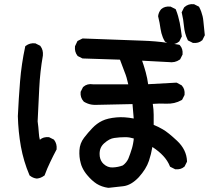

<svg xmlns="http://www.w3.org/2000/svg" viewBox="-20 -860 1040 929"><path d="M503.4 48.8Q472.2 44.4 447.8 29.3Q424.3 14.2 401.9 -12.7Q394 -22 388.2 -31.2Q382.3 -40.5 377.7 -50.5Q373 -60.5 370.6 -70.8Q362.3 -100.6 364.3 -132.8Q366.2 -166.5 386.7 -193.4Q405.8 -218.3 426.8 -240.2Q448.2 -262.7 474.4 -275.4Q500.5 -288.1 543.5 -292Q581.1 -295.4 627 -286.6Q624 -329.1 621.1 -356.4L440.4 -352.5Q430.7 -352.5 421.1 -354.2Q411.6 -356 403.1 -359.4Q394.5 -362.8 386.2 -367.7L385.3 -368.7L384.3 -369.6Q367.7 -388.2 370.1 -414.1V-416L371.1 -417.5L380.9 -437L381.8 -438.5L383.3 -439.9Q401.9 -456.5 429.7 -452.1H600.6Q593.3 -486.8 582.5 -512.7Q571.3 -541.5 560.5 -571.3L381.3 -577.1H379.4L377.4 -578.1L357.9 -587.9L356 -588.9L354.5 -590.8Q340.3 -609.4 342.8 -634.8V-636.2L343.8 -638.2L353.5 -658.7L355 -661.6L357.9 -663.1L377.4 -672.9L379.9 -673.8H382.3Q583.5 -666 671.9 -663.1Q701.7 -662.1 730.7 -659.7Q759.8 -657.2 788.6 -653.1Q817.4 -648.9 845.7 -643.6L849.1 -642.6L851.1 -640.1Q865.7 -623.5 863.3 -597.7V-595.7L862.3 -594.2L852.5 -574.7L851.6 -572.8L849.1 -571.3Q826.7 -555.2 795.9 -559.6L667.5 -566.4Q671.4 -556.2 674.3 -546.6Q677.2 -537.1 679.9 -528.3Q682.6 -519.5 685.1 -510.3Q692.9 -481.9 696.8 -452.6L831.5 -460H834.5L836.9 -459L858.4 -447.3L859.9 -446.3L860.8 -444.8Q875.5 -428.2 873 -402.3V-400.4L872.1 -398.9L862.3 -379.4L860.8 -377L858.4 -375.5Q824.7 -356.4 783.2 -358.4Q751 -359.9 719.2 -357.4Q723.6 -329.1 723.6 -304.7V-255.9Q746.6 -246.6 768.1 -233.9Q793 -219.7 836.9 -178.7Q882.8 -135.3 884.8 -80.6V-78.1L883.8 -75.7L874 -56.2L873 -54.2L871.6 -53.2Q855 -38.6 829.1 -41H827.1L825.7 -42L806.2 -51.8L802.7 -53.7L801.3 -57.1Q781.2 -107.4 717.3 -148.9Q711.4 -113.8 700.7 -82Q693.8 -61.5 681.6 -42Q669.4 -22.5 651.9 -2.9Q614.7 36.6 576.2 41L505.9 48.8H504.9ZM157.2 3.9Q138.7 1.5 124.5 -10.3L122.6 -11.7L122.1 -13.7Q94.2 -79.1 81.1 -150.9Q74.7 -187 71 -223.6Q67.4 -260.3 66.4 -297.4V-297.9V-298.3Q70.3 -382.3 77.1 -466.8Q84 -551.3 101.6 -632.8L102.5 -636.7L105.5 -638.7Q124 -652.8 149.4 -650.4H151.4L152.8 -649.4L172.4 -639.6L174.3 -638.7L175.8 -636.7Q189.9 -618.2 187.5 -591.8V-591.3Q173.8 -513.7 169.9 -433.1Q166 -352.5 162.1 -272.9Q166 -245.6 168 -215.3Q168.9 -198.2 172.9 -183.6L173.3 -184.1Q189.9 -198.7 215.8 -196.3H217.8L219.2 -195.3L238.8 -185.5L240.7 -184.6L242.2 -182.6Q256.3 -164.1 253.9 -138.7V-136.7L252.9 -135.3Q237.3 -106 222.7 -75.2Q208 -44.9 196.8 -14.2L195.8 -11.2L193.4 -9.8Q185.5 -3.9 177 -0.5Q168.5 2.9 159.2 3.9H158.2ZM574.2 -59.6Q592.8 -73.2 601.6 -93.8Q610.8 -116.7 618.7 -143.1Q620.1 -148.4 621.6 -154.3Q623 -160.2 624 -166Q625 -171.9 626 -178Q627 -184.1 627.4 -189.9Q617.7 -192.9 607.4 -194.6Q597.2 -196.3 585.9 -196.3Q572.3 -196.3 558.8 -195.3Q545.4 -194.3 532.7 -192.4Q521 -190.9 509 -184.6Q497.1 -178.2 484.9 -167.5Q473.1 -157.2 467.5 -144.5Q461.9 -131.8 461.9 -115.7Q461.9 -109.4 462.6 -103.5Q463.4 -97.7 465.1 -92.5Q466.8 -87.4 469 -82.8Q471.2 -78.1 474.4 -74.2Q477.5 -70.3 481 -66.9Q500.5 -48.8 524.9 -49.8Q551.3 -50.8 574.2 -59.6ZM800.3 -647.5 780.8 -657.2 778.3 -658.7 776.9 -661.1Q771.5 -669.9 767.6 -679.7Q763.7 -689.5 761 -699.7Q758.3 -710 756.8 -720.2Q752.9 -750 745.6 -778.8L745.1 -780.8V-782.2Q746.1 -791.5 749.8 -799.8Q753.4 -808.1 759.3 -814.9L759.8 -815.4L760.3 -815.9Q776.9 -830.6 803.7 -828.1H805.7L807.1 -827.1L826.7 -817.4L830.1 -815.4L831.5 -812Q837.4 -797.4 841.8 -781.7Q846.2 -766.1 849.6 -750Q855.5 -718.3 859.4 -686.5L859.9 -683.6L858.4 -681.2L848.6 -661.6L847.7 -659.7L846.2 -658.7Q829.6 -644 803.7 -646.5H801.8ZM911.6 -653.3 892.1 -663.1 889.2 -664.6 887.7 -668Q880.4 -683.1 876 -699.7Q871.6 -716.3 870.1 -733.4Q867.2 -766.1 859.9 -796.4L858.9 -799.8L860.4 -803.2L870.1 -822.8L871.1 -824.2L872.6 -825.7Q891.1 -842.3 917 -839.8H918.9L920.4 -838.9L939.9 -829.1L942.9 -827.6L944.3 -824.7Q949.7 -814.5 953.6 -803.7Q957.5 -793 960.2 -781.7Q962.9 -770.5 963.9 -758.8Q966.8 -725.6 970.7 -692.4L971.2 -689.5L969.7 -687L960 -667.5L959 -665.5L957.5 -664.6Q940.9 -649.9 915 -652.3H913.1Z"/></svg>

Font: NaikaiFont
Style: Bold
Weight: 700
Version: Version 1.89